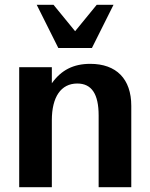

<svg xmlns="http://www.w3.org/2000/svg" viewBox="-20 -780 626 800"><path d="M196 -279C196 -376 234 -432 302 -432C362 -432 391 -388 391 -299V0H527V-339C527 -451 465 -514 356 -514C286 -514 235 -488 196 -433V-500H60V0H196ZM223 -580H363L453 -760H383L293 -650L203 -760H133Z"/></svg>

Font: Perun
Style: Bold
Weight: 700
Foundry: Copyright (c) Stefan Peev, Context Ltd, 2016
Version: Version 1.089